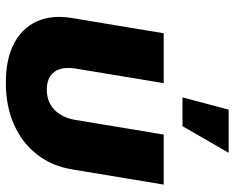

<svg xmlns="http://www.w3.org/2000/svg" viewBox="-92 -690 792 648"><g transform="rotate(90 304.0 -366.0)"><path d="M259.3 10.3Q180.2 10.3 127.4 -17.1Q74.7 -44.4 52 -94.7Q29.3 -145 41 -213.9L92.3 -522.5H260.7L211.4 -224.6Q206.5 -194.3 213.1 -172.6Q219.7 -150.9 237.3 -139.4Q254.9 -127.9 282.2 -127.9Q310.1 -127.9 331.1 -139.4Q352.1 -150.9 366 -172.6Q379.9 -194.3 384.8 -224.6L434.1 -522.5H603L551.8 -213.9Q540.5 -145 501.2 -94.7Q461.9 -44.4 400.1 -17.1Q338.4 10.3 259.3 10.3ZM308.6 -585.9 350.1 -741.7H495.6L405.8 -585.9Z"/></g></svg>

Font: Inter 28pt ExtraBold
Style: Italic
Weight: 800
Italic angle: -9.3988°
Designer: Rasmus Andersson
Foundry: rsms
Version: Version 4.001;git-66647c0bb